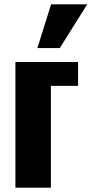

<svg xmlns="http://www.w3.org/2000/svg" viewBox="-20 -863 421 883"><path d="M51 0V-578H339V-468H214V0ZM152 -642 215 -843H381L255 -642Z"/></svg>

Font: Oswald
Style: Bold
Weight: 700
Designer: Vernon Adams
Foundry: Vernon Adams
Version: Version 4.103;gftools[0.9.33.dev8+g029e19f]